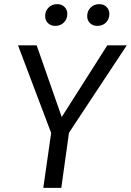

<svg xmlns="http://www.w3.org/2000/svg" viewBox="-20 -907 632 927"><path d="M592 -688 313 -266 276 0H189L227 -265L67 -688H157L278 -342L498 -688ZM198 -829Q198 -854 214.5 -870.5Q231 -887 256 -887Q278 -887 291.5 -873.5Q305 -860 305 -840Q305 -815 288.5 -798.5Q272 -782 247 -782Q225 -782 211.5 -795.5Q198 -809 198 -829ZM401 -829Q401 -854 417.5 -870.5Q434 -887 459 -887Q481 -887 494.5 -873.5Q508 -860 508 -840Q508 -815 492 -798.5Q476 -782 450 -782Q428 -782 414.5 -795.5Q401 -809 401 -829Z"/></svg>

Font: Fira Sans TEST Book
Style: Italic
Weight: 350
Italic angle: -8°
Designer: Carrois Corporate & Edenspiekermann AG
Foundry: Carrois Corporate GbR & Edenspiekermann AG
Version: Version 4.201